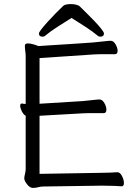

<svg xmlns="http://www.w3.org/2000/svg" viewBox="-20 -912 678 942"><path d="M331 -824Q296 -802 261.5 -780Q227 -758 202 -737Q197 -732 189 -732Q171 -732 171 -748Q171 -753 182.5 -768Q194 -783 212.5 -803.5Q231 -824 251.5 -845Q272 -866 290 -883Q295 -888 305.5 -890Q316 -892 328 -892Q341 -892 353.5 -889Q366 -886 372 -880Q384 -868 403.5 -849Q423 -830 443 -809Q463 -788 476.5 -771Q490 -754 490 -748Q490 -732 472 -732Q464 -732 459 -737Q434 -758 400 -780Q366 -802 331 -824ZM576 2Q568 1 541.5 0Q515 -1 489 -1H473L195 3Q179 3 167.5 6.5Q156 10 141 10Q127 10 113 -7.5Q99 -25 99 -37Q99 -44 102.5 -58Q106 -72 106 -84V-344Q95 -350 87 -366Q79 -382 79 -393Q79 -404 87 -404H89Q93 -403 97.5 -402.5Q102 -402 106 -402V-604Q106 -620 106 -634.5Q106 -649 104 -661Q103 -670 102.5 -675.5Q102 -681 102 -685Q102 -695 107 -697Q112 -699 116 -699Q130 -699 147.5 -693.5Q165 -688 169 -686Q195 -688 229.5 -690Q264 -692 301 -694.5Q338 -697 369.5 -699Q401 -701 420.5 -702.5Q440 -704 440 -704Q463 -706 488.5 -709Q514 -712 523 -712Q537 -712 547 -694.5Q557 -677 557 -663Q557 -646 544 -646H502Q487 -646 471 -646Q455 -646 441 -645L174 -627V-403L385 -416Q408 -418 433.5 -421Q459 -424 468 -424Q482 -424 492 -406.5Q502 -389 502 -374Q502 -357 489 -357H447Q432 -357 416 -357Q400 -357 386 -356L174 -344V-59L472 -64Q494 -64 517 -65Q540 -66 555 -67H556Q569 -67 578.5 -48.5Q588 -30 588 -14Q588 2 577 2Z"/></svg>

Font: Moon Stars Kai HW
Style: Regular
Weight: 400
Designer: GuiWonder
Version: Version 1.101